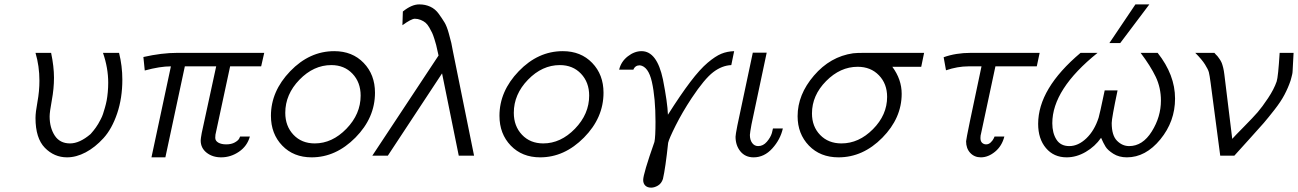

<svg xmlns="http://www.w3.org/2000/svg" viewBox="-20 -715 5962 882"><path d="M143.1 -172.9Q143.1 -198.7 152.1 -247.3Q161.1 -295.9 161.1 -344.2Q161.1 -411.1 143.1 -472.2H214.8Q228 -409.2 228 -357.9Q228 -308.1 218 -254.2Q208 -200.2 208 -180.2Q208 -128.4 231.4 -92.3Q254.9 -56.2 301.8 -56.2Q345.7 -56.2 396 -99.1L401.9 -106Q406.7 -111.8 409.9 -115.5Q413.1 -119.1 419.9 -128.7Q426.8 -138.2 430.9 -145.5Q435.1 -152.8 442.1 -166Q449.2 -179.2 453.1 -191.2Q457 -203.1 461.9 -220Q466.8 -236.8 470 -253.4Q473.1 -270 475.1 -291.5Q477.1 -313 477.1 -335Q477.1 -402.8 453.1 -472.2H526.9Q542 -412.1 542 -349.1Q542 -264.2 518.1 -193.6Q494.1 -123 455.6 -80.6Q417 -38.1 373.5 -15.1Q330.1 7.8 288.1 7.8Q229 7.8 186 -36.1Q143.1 -80.1 143.1 -172.9Z M638.7 -453.1Q722.7 -472.2 794.9 -472.2H1193.8L1179.7 -410.2H1037.1L969.7 -96.2Q968.8 -90.3 968.8 -82Q968.8 -67.9 982.9 -59.8Q997.1 -51.8 1019 -51.8Q1043 -51.8 1058.8 -60.8Q1074.7 -69.8 1079.1 -79.1L1083 -87.9H1127.9Q1115.7 -43.9 1077.9 -18.1Q1040 7.8 996.1 7.8Q956.1 7.8 929 -13.7Q901.9 -35.2 901.9 -69.8Q901.9 -77.6 906.7 -104L973.1 -410.2H829.1L739.7 7.8H675.8L765.1 -410.2Q714.4 -410.2 645 -391.1Z M1224.6 -183.1Q1224.6 -295.9 1313.2 -387.9Q1401.9 -480 1515.6 -480Q1598.6 -480 1650.6 -426Q1702.6 -372.1 1702.6 -289.1Q1702.6 -173.8 1612.8 -83Q1522.9 7.8 1411.6 7.8Q1328.6 7.8 1276.6 -46.1Q1224.6 -100.1 1224.6 -183.1ZM1290.5 -196.8Q1290.5 -135.7 1328.1 -95.9Q1365.7 -56.2 1425.8 -56.2Q1505.9 -56.2 1571.3 -123.5Q1636.7 -190.9 1636.7 -275.9Q1636.7 -336.9 1599.1 -376.5Q1561.5 -416 1502 -416Q1420.9 -416 1355.7 -348.9Q1290.5 -281.7 1290.5 -196.8Z M1690.4 0 1994.6 -460Q1993.7 -462.9 1989.7 -481.4Q1985.8 -500 1983.6 -508.5Q1981.4 -517.1 1975.6 -535.6Q1969.7 -554.2 1965.1 -564.2Q1960.4 -574.2 1952.1 -588.6Q1943.8 -603 1934.8 -610.6Q1925.8 -618.2 1912.6 -623.5Q1899.4 -628.9 1885.7 -628.9Q1869.6 -628.9 1828.6 -599.1L1830.6 -662.1Q1871.6 -695.3 1906.7 -694.8Q1933.6 -694.8 1956.5 -684.3Q1979.5 -673.8 1995.6 -651.4Q2011.7 -628.9 2022.2 -611.6Q2032.7 -594.2 2041.7 -561.5Q2050.8 -528.8 2053.2 -517.8Q2055.7 -506.8 2060.5 -480L2157.7 0H2087.4L2010.7 -377.9L1761.7 0Z M2274.4 -183.1Q2274.4 -295.9 2363 -387.9Q2451.7 -480 2565.4 -480Q2648.4 -480 2700.4 -426Q2752.4 -372.1 2752.4 -289.1Q2752.4 -173.8 2662.6 -83Q2572.8 7.8 2461.4 7.8Q2378.4 7.8 2326.4 -46.1Q2274.4 -100.1 2274.4 -183.1ZM2340.3 -196.8Q2340.3 -135.7 2377.9 -95.9Q2415.5 -56.2 2475.6 -56.2Q2555.7 -56.2 2621.1 -123.5Q2686.5 -190.9 2686.5 -275.9Q2686.5 -336.9 2648.9 -376.5Q2611.3 -416 2551.8 -416Q2470.7 -416 2405.5 -348.9Q2340.3 -281.7 2340.3 -196.8Z M2824.2 -395Q2833 -432.1 2863.8 -456.1Q2894.5 -480 2927.2 -480Q2998 -480 3025.4 -350.1Q3046.4 -243.2 3048.3 -188Q3106.4 -279.8 3150.9 -338.4Q3195.3 -397 3231 -427Q3266.6 -457 3293.5 -468Q3320.3 -479 3352.5 -480L3339.4 -416Q3296.4 -414.1 3256.3 -383.5Q3216.3 -353 3157.2 -264.2Q3114.3 -199.2 3083.7 -138.2Q3053.2 -77.1 3049.3 -59.1Q3037.1 56.2 3025.4 106.9Q3018.6 127.9 3002.4 137.5Q2986.3 147 2971.2 147Q2954.1 147 2944.3 137.5Q2934.6 127.9 2934.6 111.8Q2934.6 84 2986.3 -63Q2991.2 -85.9 2991.2 -155.8Q2991.2 -264.6 2974.6 -338.9Q2958.5 -409.7 2919.4 -415Q2897.5 -415 2889.6 -395Z M3358.9 -86.9Q3358.9 -95.7 3367.2 -138.2L3438 -472.2V-473.1H3502L3432.1 -143.1Q3425.3 -106 3424.8 -95.2Q3424.8 -72.3 3435.3 -58.1Q3445.8 -43.9 3462.9 -43.9Q3485.8 -43.9 3502.9 -64Q3520 -84 3525.9 -104L3530.8 -125H3576.2Q3564.9 -74.2 3527.8 -33.2Q3490.7 7.8 3441.9 7.8Q3403.8 7.8 3381.3 -19.5Q3358.9 -46.9 3358.9 -86.9Z M3644 -181.2Q3644 -280.3 3719 -367.7Q3793.9 -455.1 3898.9 -470.2Q3916 -472.2 3950.2 -472.2H4225.1L4211.9 -408.2H4079.1Q4122.1 -350.1 4122.1 -284.2Q4122.1 -172.4 4033.2 -82.3Q3944.3 7.8 3832 7.8Q3748 7.8 3696 -46.1Q3644 -100.1 3644 -181.2ZM3710 -193.8Q3710 -133.8 3747.6 -95Q3785.2 -56.2 3845.2 -56.2Q3925.3 -56.2 3990.2 -121.6Q4055.2 -187 4055.2 -270Q4055.2 -330.1 4017.6 -369.1Q3980 -408.2 3919.9 -408.2Q3839.8 -408.2 3774.9 -342.5Q3710 -276.9 3710 -193.8Z M4314.9 -452.1Q4371.1 -472.2 4439.9 -472.2H4755.9L4742.7 -410.2H4552.7L4485.8 -97.2Q4485.8 -97.2 4484.9 -94.2Q4484.9 -92.3 4484.4 -88.6Q4483.9 -85 4483.9 -81.1Q4483.9 -65.9 4491.7 -58.8Q4499.5 -51.8 4509.8 -51.8Q4522 -51.8 4531.2 -60.8Q4540.5 -69.8 4544.9 -79.1L4548.8 -87.9H4593.8Q4582.5 -43.9 4551 -18.1Q4519.5 7.8 4485.8 7.8Q4456.1 7.8 4437 -12.7Q4418 -33.2 4418 -65.9Q4418 -79.1 4488.8 -410.2H4428.7Q4378.9 -410.2 4325.7 -392.1Z M4749 -146Q4749 -308.1 4943.8 -472.2H5022Q4814 -305.2 4814 -148.9Q4814 -104 4833 -74Q4852.1 -43.9 4892.1 -43.9Q4933.1 -43.9 4970.5 -79.6Q5007.8 -115.2 5026.9 -174.8Q5030.8 -186 5054.7 -299.8H5113.8Q5086.9 -171.9 5086.9 -149.9Q5086.9 -92.8 5111.3 -68.4Q5135.7 -43.9 5167 -43.9Q5229 -43.9 5271 -111.1Q5313 -178.2 5313 -252.9Q5313 -312 5289.1 -362.1Q5265.1 -412.1 5219.7 -472.2H5297.9Q5377.9 -371.1 5377.9 -262.2Q5377.9 -157.2 5310.3 -74.7Q5242.7 7.8 5156.7 7.8Q5120.6 7.8 5094.7 -8.5Q5068.8 -24.9 5058.8 -41Q5048.8 -57.1 5038.1 -82Q5010.3 -42 4967.5 -17.1Q4924.8 7.8 4879.9 7.8Q4820.8 7.8 4784.9 -34.7Q4749 -77.1 4749 -146ZM5076.2 -517.1 5195.8 -694.8H5259.8L5126 -517.1Z M5470.7 -472.2H5558.6Q5559.6 -470.2 5565.2 -464.6Q5570.8 -459 5572.3 -457.5Q5573.7 -456.1 5577.6 -450.4Q5581.5 -444.8 5583 -442.9Q5584.5 -440.9 5587.6 -435.5Q5590.8 -430.2 5592.3 -426Q5593.8 -421.9 5595.7 -416Q5597.7 -410.2 5599.1 -403.6Q5600.6 -397 5602.1 -388.9Q5603.5 -380.9 5604.5 -372.1L5640.6 -77.1Q5650.4 -88.4 5693.6 -132.1Q5736.8 -175.8 5757.3 -199.5Q5777.8 -223.1 5805.2 -264.2Q5832.5 -305.2 5844.7 -340.8Q5851.6 -361.8 5858.4 -472.2H5922.4Q5921.4 -456.1 5920.4 -435.1Q5919.4 -414.1 5918.9 -407Q5918.5 -399.9 5918 -389.4Q5917.5 -378.9 5916 -373.5Q5914.6 -368.2 5913.1 -361.6Q5911.6 -355 5908.7 -345.2Q5897.5 -312 5880.6 -280Q5863.8 -248 5834.7 -210.9Q5805.7 -173.8 5785.2 -149.9Q5764.6 -126 5718.5 -75.4Q5672.4 -24.9 5650.4 0H5585.4L5541.5 -333Q5536.6 -370.1 5533.2 -383.1Q5529.8 -396 5515.6 -418.7Q5501.5 -441.4 5470.7 -472.2Z"/></svg>

Font: CMU Bright
Style: Oblique
Weight: 500
Italic angle: -12°
Version: Version 0.7.0